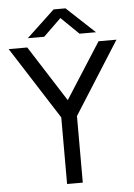

<svg xmlns="http://www.w3.org/2000/svg" viewBox="-63 -1014 740 1060"><g transform="rotate(-5 307.5 -483.5)"><path d="M506.8 -770H606L352.1 -369.1V0H265.1V-369.1L8.8 -770H111.8L309.1 -460.9ZM274.9 -966.8H340.8L497.1 -820.8H405.8L308.1 -916L210 -820.8H119.1Z"/></g></svg>

Font: Junction Regular
Style: Regular
Weight: 500
Designer: Caroline Hadilaksono
Foundry: Caroline Hadilaksono
Version: Version 1.056